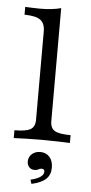

<svg xmlns="http://www.w3.org/2000/svg" viewBox="-58 -666 432 909"><g transform="rotate(5 158.5 -211.5)"><path d="M25 0V-37.1Q79.8 -37.1 101.2 -49.6Q122.6 -62.1 122.6 -95.2V-515.3Q122.6 -553.2 100.8 -569.4Q79 -585.5 25 -586.3V-623.4Q41.9 -622.6 60.1 -621.8Q78.2 -621 96 -621Q124.2 -621 149.2 -623.8Q174.2 -626.6 195.2 -632.3V-95.2Q195.2 -62.1 216.5 -49.6Q237.9 -37.1 291.9 -37.1V0Q279.8 -0.8 257.7 -1.2Q235.5 -1.6 209.7 -2.4Q183.9 -3.2 158.1 -3.2Q120.2 -3.2 82.3 -2Q44.4 -0.8 25 0ZM127.4 208.9 121 189.5Q151.6 182.3 167.3 171.4Q183.1 160.5 183.1 146Q183.1 133.1 169.4 133.1Q161.3 133.1 154.4 137.5Q147.6 141.9 135.5 141.9Q120.2 141.9 110.5 131.5Q100.8 121 100.8 104.8Q100.8 83.1 116.5 69Q132.3 54.8 156.5 54.8Q183.9 54.8 200.4 73.4Q216.9 91.9 216.9 124.2Q216.9 158.1 195.6 178.2Q174.2 198.4 127.4 208.9Z"/></g></svg>

Font: Playfair 9pt Light
Style: Regular
Weight: 300
Designer: Claus Eggers Sørensen
Foundry: Claus Eggers Sørensen
Version: Version 2.001;gftools[0.9.30]